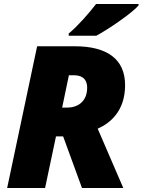

<svg xmlns="http://www.w3.org/2000/svg" viewBox="-20 -947 718 967"><path d="M326 -778V-767H465C527 -800 649 -884 678 -920V-927H464C427 -879 372 -816 326 -778ZM16 0H207L262 -260H298L393 0H601L472 -299C534 -326 610 -387 610 -518C610 -649 520 -714 356 -714H167ZM318 -405H293L327 -568H353C402 -568 419 -540 419 -506C419 -433 369 -405 318 -405Z"/></svg>

Font: Noto Sans Black
Style: Italic
Weight: 900
Italic angle: -12°
Designer: Monotype Design Team
Foundry: Monotype Imaging Inc.
Version: Version 2.013